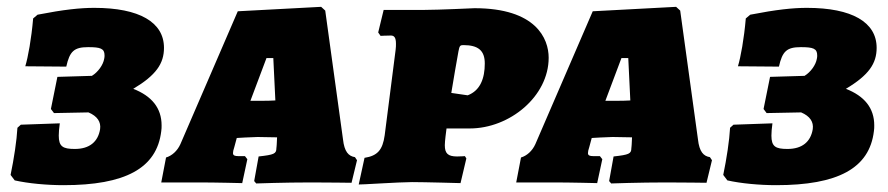

<svg xmlns="http://www.w3.org/2000/svg" viewBox="-20 -533 2599 562"><path d="M166 9C346 9 439 -40 452 -149C453 -155 453 -161 453 -166C453 -217 424 -252 370 -273C437 -313 460 -347 460 -393C460 -468 388 -510 256 -510C215 -510 167 -505 90 -490L77 -479C72 -420 62 -365 54 -339L174 -338C184 -383 197 -395 238 -395C274 -395 286 -391 286 -371C286 -368 286 -365 285 -361C282 -343 267 -322 249 -311L148 -308L129 -214L138 -202L239 -204C265 -193 276 -176 273 -155C267 -118 242 -97 199 -97C164 -97 152 -104 152 -136C152 -146 153 -157 155 -172L41 -168L31 -159C29 -122 21 -69 11 -21L23 -5C63 4 117 9 166 9Z M984 -125 932 -502 920 -513 676 -500 508 -111C499 -91 483 -77 466 -72L452 1H562C611 1 689 3 689 3L704 -67L697 -76H678C667 -76 662 -78 662 -85C662 -89 663 -94 666 -103L673 -129C670 -129 721 -132 734 -132L791 -131L790 -110C790 -105 789 -102 789 -99C789 -83 782 -80 737 -75L724 -3L730 4C730 4 812 1 891 1C938 1 1009 2 1009 2L1025 -64L1019 -73C1000 -76 988 -89 984 -125ZM713 -238 760 -363H780L786 -239C768 -238 761 -238 749 -238Z M1103 -504 1087 -438 1094 -428C1094 -428 1111 -429 1124 -429C1134 -429 1139 -423 1139 -405C1139 -400 1139 -394 1138 -387L1106 -137C1100 -94 1085 -77 1047 -71L1030 7C1030 8 1150 0 1186 0C1222 0 1328 3 1328 3L1345 -69C1344 -72 1342 -73 1341 -76C1341 -76 1328 -75 1318 -75C1291 -75 1282 -84 1282 -108C1282 -115 1283 -123 1284 -133L1287 -157H1355C1472 -157 1586 -251 1586 -364C1586 -420 1549 -509 1369 -509C1369 -509 1262 -504 1223 -504ZM1349 -254 1301 -261C1308 -306 1316 -348 1322 -383C1325 -399 1327 -401 1336 -401C1380 -401 1399 -385 1399 -347C1399 -304 1386 -268 1349 -254Z M2023 -125 1971 -502 1959 -513 1715 -500 1547 -111C1538 -91 1522 -77 1505 -72L1491 1H1601C1650 1 1728 3 1728 3L1743 -67L1736 -76H1717C1706 -76 1701 -78 1701 -85C1701 -89 1702 -94 1705 -103L1712 -129C1709 -129 1760 -132 1773 -132L1830 -131L1829 -110C1829 -105 1828 -102 1828 -99C1828 -83 1821 -80 1776 -75L1763 -3L1769 4C1769 4 1851 1 1930 1C1977 1 2048 2 2048 2L2064 -64L2058 -73C2039 -76 2027 -89 2023 -125ZM1752 -238 1799 -363H1819L1825 -239C1807 -238 1800 -238 1788 -238Z M2252 9C2432 9 2525 -40 2538 -149C2539 -155 2539 -161 2539 -166C2539 -217 2510 -252 2456 -273C2523 -313 2546 -347 2546 -393C2546 -468 2474 -510 2342 -510C2301 -510 2253 -505 2176 -490L2163 -479C2158 -420 2148 -365 2140 -339L2260 -338C2270 -383 2283 -395 2324 -395C2360 -395 2372 -391 2372 -371C2372 -368 2372 -365 2371 -361C2368 -343 2353 -322 2335 -311L2234 -308L2215 -214L2224 -202L2325 -204C2351 -193 2362 -176 2359 -155C2353 -118 2328 -97 2285 -97C2250 -97 2238 -104 2238 -136C2238 -146 2239 -157 2241 -172L2127 -168L2117 -159C2115 -122 2107 -69 2097 -21L2109 -5C2149 4 2203 9 2252 9Z"/></svg>

Font: Alegreya SC Black
Style: Italic
Weight: 900
Italic angle: -7°
Designer: Juan Pablo del Peral
Foundry: Huerta Tipografica
Version: Version 2.007;PS 002.007;hotconv 1.0.88;makeotf.lib2.5.64775